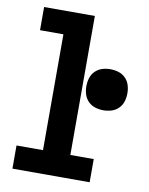

<svg xmlns="http://www.w3.org/2000/svg" viewBox="-83 -796 666 857"><g transform="rotate(10 250.0 -367.5)"><path d="M33 0V-105H153V-630H47V-735H277V-105H383V0ZM387 -327Q368 -327 350 -332.5Q332 -338 318.5 -351.5Q305 -365 299.5 -383Q294 -401 294 -420Q294 -439 299.5 -457Q305 -475 318.5 -488.5Q332 -502 350 -507.5Q368 -513 387 -513Q406 -513 424 -507.5Q442 -502 455.5 -488.5Q469 -475 474.5 -457Q480 -439 480 -420Q480 -401 474.5 -383Q469 -365 455.5 -351.5Q442 -338 424 -332.5Q406 -327 387 -327Z"/></g></svg>

Font: Iosevka Term Curly Extrabold
Style: Regular
Weight: 800
Designer: Belleve Invis
Foundry: Belleve Invis
Version: Version 32.3.0